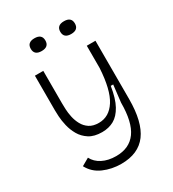

<svg xmlns="http://www.w3.org/2000/svg" viewBox="-206 -811 986 1093"><g transform="rotate(-30 287.5 -264.5)"><path d="M266 169Q204 169 150 145.5Q96 122 69 71L118 43Q135 77 173 96.5Q211 116 263 116Q350 116 394 55Q438 -6 438 -134L451 -246H435Q423 -169 398.5 -124.5Q374 -80 340 -61Q306 -42 262 -42Q210 -42 177.5 -63Q145 -84 127 -115.5Q109 -147 101 -181.5Q93 -216 91.5 -244Q90 -272 90 -284V-512H145V-300Q145 -285 146 -260Q147 -235 153 -207Q159 -179 172.5 -154Q186 -129 210 -113Q234 -97 272 -97Q340 -97 381.5 -162Q423 -227 431 -366V-512H488V-129Q488 22 433.5 95.5Q379 169 266 169ZM388 -614Q340 -614 340 -656Q340 -698 388 -698Q436 -698 436 -656Q436 -614 388 -614ZM194 -614Q146 -614 146 -656Q146 -698 194 -698Q242 -698 242 -656Q242 -614 194 -614Z"/></g></svg>

Font: Bricolage Grotesque 10pt ExtraLight
Style: Regular
Weight: 200
Designer: Mathieu Triay
Foundry: Atelier Triay
Version: Version 1.000; ttfautohint (v1.8.4.7-5d5b);gftools[0.9.32]